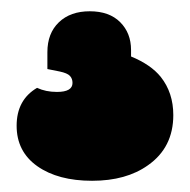

<svg xmlns="http://www.w3.org/2000/svg" viewBox="-20 -132 340 344"><path d="M109.9 16.6Q109.9 32.7 82 32.7Q62 32.7 46.4 25.4Q9.8 46.9 9.8 93.3Q9.8 139.6 46.9 165.8Q84 191.9 145 191.9Q206.1 191.9 245.1 164.1Q290.5 132.3 290.5 74.2Q290.5 34.2 268.1 5.9Q250.5 -16.1 214.8 -30.8V-42.5Q214.8 -72.8 195.3 -92.3Q175.8 -111.8 140.9 -111.8Q106 -111.8 85.4 -92Q64.9 -72.3 64.9 -38.6V-8.3L86.9 -3.9Q100.6 -1 105.2 3.9Q109.9 8.8 109.9 16.6Z"/></svg>

Font: Friends & Family
Style: Regular
Weight: 400
Designer: Sarang Kulkarni, Maithili Shingre, Noopur Datye
Foundry: Ek Type
Version: Version 1.000;hotconv 1.0.117;makeotfexe 2.5.65602